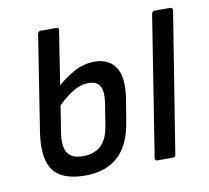

<svg xmlns="http://www.w3.org/2000/svg" viewBox="-62 -555 687 632"><g transform="rotate(-10 281.5 -239.5)"><path d="M175 8Q98 8 68.5 -31.5Q39 -71 52 -158L102 -477Q104 -487 112 -487H165Q174 -487 172 -477L120 -144Q113 -100 127 -78Q141 -56 178 -56Q216 -56 238.5 -77Q261 -98 268 -143L280 -218Q285 -256 274.5 -273Q264 -290 238 -290Q209 -290 179.5 -271Q150 -252 123 -222L133 -289Q164 -318 198 -337Q232 -356 269 -356Q316 -356 338.5 -322.5Q361 -289 350 -218L338 -145Q326 -67 285 -29.5Q244 8 175 8ZM417 0Q408 0 409 -9L483 -477Q485 -487 493 -487H545Q554 -487 553 -477L478 -9Q477 0 469 0Z"/></g></svg>

Font: Sofia Sans Condensed
Style: Italic
Weight: 400
Italic angle: -9°
Designer: Botio Nikoltchev, Ani Petrova
Foundry: lettersoup
Version: Version 4.101